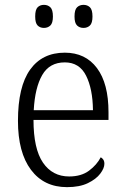

<svg xmlns="http://www.w3.org/2000/svg" viewBox="-20 -761 515 791"><path d="M256 10Q161 10 107.5 -61.5Q54 -133 54 -263Q54 -404 104 -474Q154 -544 247 -544Q332 -544 379.5 -480.5Q427 -417 427 -299V-267H118Q118 -148 157 -91Q196 -34 265 -34Q315 -34 347 -58Q379 -82 395 -113Q401 -110 405.5 -103.5Q410 -97 410 -86Q410 -68 393 -45.5Q376 -23 342 -6.5Q308 10 256 10ZM363 -307Q362 -395 334.5 -449.5Q307 -504 247 -504Q184 -504 154 -452Q124 -400 119 -307ZM324 -646Q308 -646 297.5 -656Q287 -666 287 -693Q287 -721 297.5 -731Q308 -741 324 -741Q340 -741 350.5 -731Q361 -721 361 -693Q361 -666 350.5 -656Q340 -646 324 -646ZM161 -646Q145 -646 135 -656Q125 -666 125 -693Q125 -721 135 -731Q145 -741 161 -741Q177 -741 187.5 -731Q198 -721 198 -693Q198 -666 187.5 -656Q177 -646 161 -646Z"/></svg>

Font: Noto Serif Tamil SemiCondensed Light
Style: Italic
Weight: 300
Width: 4
Italic angle: -12°
Designer: Indian Type Foundry, Tom Grace, and the Monotype Design Team
Foundry: Monotype Imaging Inc.
Version: Version 2.003; ttfautohint (v1.8.4.7-5d5b)